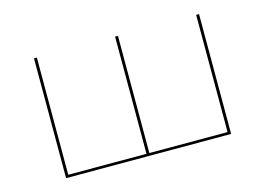

<svg xmlns="http://www.w3.org/2000/svg" viewBox="-69 -584 980 709"><g transform="rotate(-15 420.5 -229.0)"><path d="M736 -458V0H105V-458H116V-10H415V-458H426V-10H725V-458Z"/></g></svg>

Font: Ysabeau SC Hairline
Style: Regular
Weight: 100
Designer: Christian Thalmann (Catharsis Fonts)
Version: Version 0.003